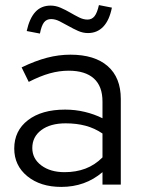

<svg xmlns="http://www.w3.org/2000/svg" viewBox="-20 -726 556 755"><path d="M221 9Q139 9 87.5 -33Q36 -75 36 -142Q36 -212 90 -253.5Q144 -295 236 -295Q276 -295 313.5 -286Q351 -277 383 -261V-327Q383 -387 349 -417.5Q315 -448 250 -448Q213 -448 175.5 -437.5Q138 -427 93 -404L65 -461Q119 -487 165 -499Q211 -511 257 -511Q352 -511 403.5 -466Q455 -421 455 -337V0H383V-49Q349 -20 308.5 -5.5Q268 9 221 9ZM107 -144Q107 -102 142.5 -75.5Q178 -49 234 -49Q279 -49 316 -63Q353 -77 383 -107V-201Q352 -222 316.5 -231.5Q281 -241 238 -241Q178 -241 142.5 -214.5Q107 -188 107 -144ZM137 -594 85 -604Q96 -654 119 -679Q142 -704 179 -704Q199 -704 218.5 -695.5Q238 -687 256 -676.5Q274 -666 291 -657.5Q308 -649 324 -649Q341 -649 351.5 -662Q362 -675 369 -706L420 -696Q410 -646 386 -621Q362 -596 326 -596Q306 -596 287 -604.5Q268 -613 249.5 -623.5Q231 -634 214 -642.5Q197 -651 181 -651Q163 -651 153 -638Q143 -625 137 -594Z"/></svg>

Font: Red Hat Display
Style: Regular
Weight: 400
Designer: Pentagram / MCKL
Foundry: Pentagram / MCKL
Version: Version 1.003; Red Hat Display